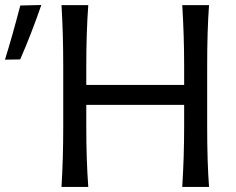

<svg xmlns="http://www.w3.org/2000/svg" viewBox="-104 -733 927 753"><path d="M-24.9 -500 -84.5 -499Q-56.2 -589.8 -24.4 -711.4L58.1 -713.4Q17.6 -596.7 -24.9 -500ZM708.5 -474.6V-235.4Q708.5 -98.6 715.8 0H610.8Q618.2 -118.7 618.2 -235.4V-321.8H234.4V-235.4Q234.4 -105.5 242.2 0H137.2Q144 -110.8 144 -235.4V-474.6Q144 -600.6 137.2 -712.9H242.2Q234.4 -606 234.4 -474.6V-399.9H618.2V-474.6Q618.2 -592.8 610.8 -712.9H715.8Q708.5 -612.8 708.5 -474.6Z"/></svg>

Font: Commissioner Flair
Style: Regular
Weight: 400
Designer: Kostas Bartsokas
Foundry: Kostas Bartsokas
Version: Version 1.000